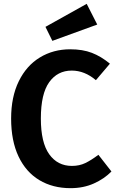

<svg xmlns="http://www.w3.org/2000/svg" viewBox="-20 -965 611 1001"><path d="M553 -633 480 -547Q421 -597 354 -597Q280 -597 236.5 -536.5Q193 -476 193 -347Q193 -222 236.5 -161Q280 -100 355 -100Q394 -100 425 -115Q456 -130 493 -158L561 -71Q524 -33 469.5 -8.5Q415 16 348 16Q255 16 185 -26Q115 -68 76.5 -149.5Q38 -231 38 -347Q38 -460 78 -541.5Q118 -623 188 -665.5Q258 -708 346 -708Q411 -708 459 -689.5Q507 -671 553 -633ZM487 -837 253 -752 217 -825 432 -945Z"/></svg>

Font: Wolseley Sans SemiBold
Style: Regular
Weight: 600
Designer: Carrois Corporate & Edenspiekermann AG
Foundry: Carrois Corporate GbR & Edenspiekermann AG
Version: Version 4.202